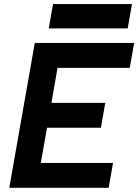

<svg xmlns="http://www.w3.org/2000/svg" viewBox="-20 -899 662 919"><path d="M24.4 0H500L521 -119.1H175.3L205.1 -287.6H462.9L483.9 -406.7H226.1L255.4 -574.2H601.1L622.1 -693.4H146.5L125.5 -574.2ZM213.4 -763.2H591.3L611.8 -879.4H233.9Z"/></svg>

Font: Cascadia Mono PL
Style: Bold Italic
Weight: 700
Italic angle: -10°
Monospace: yes
Designer: Aaron Bell
Foundry: Saja Typeworks
Version: Version 2404.023